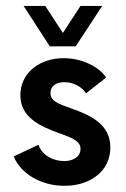

<svg xmlns="http://www.w3.org/2000/svg" viewBox="-20 -615 422 644"><path d="M147 -459.5H233.9L322.8 -595.2H250L190.9 -504.4L131.8 -595.2H59.1ZM196.3 8.3C283.7 8.3 350.1 -42 350.1 -120.1C350.1 -194.8 291 -226.6 216.8 -252C174.3 -267.1 149.4 -276.4 149.4 -302.7C149.4 -325.7 167 -339.4 196.3 -339.4C230 -339.4 256.8 -320.8 268.6 -301.8L335.9 -355C313.5 -390.1 255.4 -419.9 194.3 -419.9C112.3 -419.9 48.3 -370.6 48.3 -295.4C48.3 -221.2 114.3 -191.4 180.2 -167.5C228 -150.9 250 -140.1 250 -115.2C250 -88.9 224.6 -74.7 195.3 -74.7C159.7 -74.7 121.6 -92.8 108.9 -129.4L25.9 -90.3C50.8 -29.8 120.6 8.3 196.3 8.3Z"/></svg>

Font: Now SemiBold
Style: Regular
Weight: 600
Designer: Alfredo Marco Pradil
Foundry: Alfredo Marco Pradil
Version: Version 1.200;hotconv 1.0.109;makeotfexe 2.5.65596